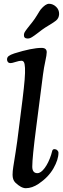

<svg xmlns="http://www.w3.org/2000/svg" viewBox="-20 -965 330 999"><path d="M198.7 -810.1Q190.4 -803.7 177.5 -793.9Q164.6 -784.2 159.4 -780.5Q154.3 -776.9 147 -772.2Q139.6 -767.6 134.5 -766.1Q129.4 -764.6 123.5 -764.6Q113.8 -764.6 108.9 -769.3Q104 -773.9 104.5 -782.7Q104.5 -787.6 106.2 -792.5Q107.9 -797.4 112.5 -804Q117.2 -810.5 120.8 -815.4Q124.5 -820.3 133.1 -831.1Q141.6 -841.8 147.5 -849.1Q161.1 -866.2 173.6 -887.2Q186 -908.2 191.9 -916Q216.8 -945.3 234.9 -945.3Q255.4 -945.3 271.7 -929.9Q288.1 -914.6 287.6 -891.6Q286.6 -870.1 271.5 -857.9Q260.7 -849.1 236.6 -834.7Q212.4 -820.3 198.7 -810.1ZM77.6 -292.5 97.2 -447.3Q105 -511.2 108.2 -550.3Q111.3 -589.4 110.1 -611.6Q108.9 -633.8 104.5 -641.4Q100.1 -648.9 91.3 -648.9Q80.1 -648.9 61.3 -642.8Q42.5 -636.7 35.6 -636.7Q25.9 -636.7 21.2 -642.1Q16.6 -647.5 16.6 -655.8Q16.6 -666.5 25.1 -673.3Q33.7 -680.2 54.2 -687Q146 -715.8 196.3 -715.8Q223.1 -715.8 223.1 -693.4Q223.1 -679.7 215.8 -646.7Q208.5 -613.8 203.6 -576.2L168 -299.8Q147.9 -145 147.9 -98.1Q147.9 -64 174.8 -64Q192.4 -64 212.4 -90.6Q232.4 -117.2 246.1 -159.7Q247.6 -164.6 249.5 -171.9Q251.5 -179.2 252.4 -181.9Q253.4 -184.6 256.1 -186.8Q258.8 -189 263.2 -189Q272 -189 278.1 -183.1Q284.2 -177.2 284.2 -169.9Q284.2 -134.8 258.1 -88.9Q231.9 -43 181.2 -8.8Q147 14.2 114.3 14.2Q89.8 14.2 59.1 -15.6Q45.4 -29.8 45.4 -55.7Q45.4 -73.7 49.1 -96.9Q52.7 -120.1 61.3 -173.6Q69.8 -227.1 77.6 -292.5Z"/></svg>

Font: Cooper* Medium
Style: Italic
Weight: 500
Italic angle: -7°
Designer: Owen Earl
Foundry: indestructible type*
Version: Version 0.001